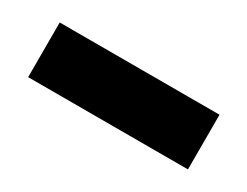

<svg xmlns="http://www.w3.org/2000/svg" viewBox="-30 -453 456 354"><g transform="rotate(30 198.5 -276.0)"><path d="M28.2 -334.2V-217.8H368.4V-334.2Z"/></g></svg>

Font: Overused Grotesk Light
Style: Regular
Weight: 300
Designer: RandomMaerks
Version: Version 0.005